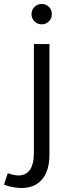

<svg xmlns="http://www.w3.org/2000/svg" viewBox="-78 -747 351 963"><path d="M-39 122Q-27 126 -14.5 129Q-2 132 11 133Q92 135 92 18V-526H170V27Q170 110 132.5 153.5Q95 197 25 196Q-20 194 -58 179ZM131 -727Q153 -727 167.5 -712.5Q182 -698 182 -676Q182 -655 167.5 -640Q153 -625 131 -625Q110 -625 95 -640Q80 -655 80 -676Q80 -698 95 -712.5Q110 -727 131 -727Z"/></svg>

Font: Alexandria Light
Style: Regular
Weight: 300
Designer: Mohamed Gaber
Foundry: Kief Type Foundry
Version: Version 5.100